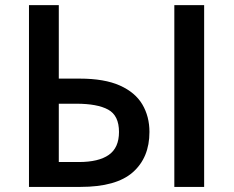

<svg xmlns="http://www.w3.org/2000/svg" viewBox="-20 -734 917 754"><path d="M93.8 0V-713.9H210.9V-425.3H292.5Q390.1 -425.3 450.7 -398.2Q511.2 -371.1 539.1 -323.7Q566.9 -276.4 566.9 -215.8Q566.9 -115.2 501.7 -57.6Q436.5 0 295.9 0ZM664.6 0V-713.9H781.7V0ZM210.9 -97.7H289.6Q367.2 -97.7 407.2 -125.7Q447.3 -153.8 447.3 -215.8Q447.3 -280.3 404.8 -303.5Q362.3 -326.7 279.8 -326.7H210.9Z"/></svg>

Font: Open Sans SemiBold
Style: Regular
Weight: 600
Designer: Monotype Design Team
Foundry: Monotype Imaging Inc.
Version: Version 3.003; ttfautohint (v1.8.4)